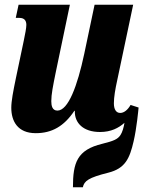

<svg xmlns="http://www.w3.org/2000/svg" viewBox="-20 -556 622 816"><path d="M132 10C200 10 252 -19 296 -85H298V-81C298 -34 333 5 405 5C452 5 484 -12 509 -34C506 -15 500 6 492 18C480 36 463 43 415 55C307 81 290 136 290 240H332C338 213 356 199 440 178C512 160 531 118 548 44C561 -12 568 -88 569 -99L535 -110C523 -89 507 -76 491 -76C473 -76 464 -92 464 -117C464 -143 470 -178 478 -214L546 -536H382L338 -327C309 -191 270 -86 224 -86C202 -86 198 -107 198 -126C198 -155 205 -190 217 -249L277 -536H59L47 -480H62C85 -480 92 -467 92 -450C92 -438 87 -411 81 -383L48 -226C36 -168 28 -127 28 -98C28 -41 55 10 132 10Z"/></svg>

Font: Noto Serif ExtraCondensed Black
Style: Italic
Weight: 900
Width: 2
Italic angle: -12°
Designer: Monotype Design Team
Foundry: Monotype Imaging Inc.
Version: Version 2.014